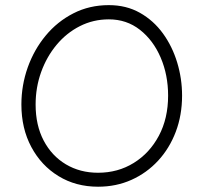

<svg xmlns="http://www.w3.org/2000/svg" viewBox="-20 -705 785 745"><path d="M360.4 19.5Q274.4 19.5 207.3 -21.5Q140.1 -62.5 101.6 -134.5Q63 -206.5 63 -299.3Q63 -374 87.6 -443.4Q112.3 -512.7 157.5 -567.1Q202.6 -621.6 264.9 -653.3Q327.1 -685.1 402.3 -685.1Q470.2 -685.1 522.9 -655.3Q575.7 -625.5 612.1 -575.4Q648.4 -525.4 667.5 -462.6Q686.5 -399.9 686.5 -334Q686.5 -258.3 662.1 -193.8Q637.7 -129.4 593.5 -81.5Q549.3 -33.7 490 -7.1Q430.7 19.5 360.4 19.5ZM360.4 -34.7Q437.5 -34.7 499 -72.8Q560.5 -110.8 596.4 -178.2Q632.3 -245.6 632.3 -334Q632.3 -414.1 603.5 -481.4Q574.7 -548.8 522.9 -589.4Q471.2 -629.9 402.3 -629.9Q341.8 -629.9 289.8 -603.5Q237.8 -577.1 199.5 -531Q161.1 -484.9 139.6 -425.3Q118.2 -365.7 118.2 -299.3Q118.2 -219.2 149.4 -159.7Q180.7 -100.1 235.6 -67.4Q290.5 -34.7 360.4 -34.7Z"/></svg>

Font: Mikhak-DS1-FD Light
Style: Regular
Weight: 300
Designer: Amin Abedi
Version: Version 3.2